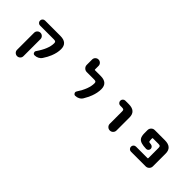

<svg xmlns="http://www.w3.org/2000/svg" viewBox="161 -1849 3178 3178"><g transform="rotate(45 1750.0 -260.0)"><path d="M285.2 123V-275.4Q285.2 -306.6 307.1 -328.6Q329.1 -350.6 359.9 -350.6Q390.6 -350.6 412.6 -328.6Q434.6 -306.6 434.6 -275.4V123Q434.6 154.3 412.6 175.8Q390.6 197.3 359.9 197.3Q329.1 197.3 307.1 175.8Q285.2 154.3 285.2 123ZM554.7 -16.6Q529.3 -16.6 518.6 -39.1Q513.7 -48.8 513.7 -58.6Q513.7 -70.3 521.5 -82Q643.6 -257.8 643.6 -386.7Q643.6 -411.1 633.8 -419.9Q623 -429.7 593.8 -429.7H270.5Q246.1 -429.7 229 -446.8Q211.9 -463.9 211.9 -488.3Q211.9 -512.7 229 -529.8Q246.1 -546.9 270.5 -546.9H628.9Q793.9 -546.9 793.9 -399.4Q793.9 -314.5 754.9 -218.8Q728.5 -153.3 682.6 -84Q662.1 -51.8 627.9 -34.2Q593.8 -16.6 554.7 -16.6Z M1504.9 -18.6Q1479.5 -18.6 1467.8 -42Q1461.9 -51.8 1461.9 -61.5Q1461.9 -74.2 1469.7 -85.9Q1584 -259.8 1584 -389.6Q1584 -414.1 1573.2 -422.9Q1562.5 -431.6 1533.2 -431.6H1362.3Q1327.1 -431.6 1302.2 -456.5Q1277.3 -481.4 1277.3 -516.6V-641.6Q1277.3 -672.9 1299.3 -694.8Q1321.3 -716.8 1352.5 -716.8Q1383.8 -716.8 1405.8 -694.8Q1427.7 -672.9 1427.7 -641.6V-559.6Q1427.7 -549.8 1437.5 -549.8H1569.3Q1733.4 -549.8 1733.4 -402.3Q1733.4 -316.4 1697.3 -220.7Q1671.9 -156.2 1630.9 -86.9Q1611.3 -54.7 1577.1 -36.6Q1543 -18.6 1504.9 -18.6Z M2236.3 -96.7V-384.8Q2236.3 -413.1 2226.6 -421.9Q2215.8 -430.7 2185.5 -430.7H2147.5Q2123 -430.7 2106 -447.8Q2088.9 -464.8 2088.9 -489.3Q2088.9 -513.7 2106 -531.2Q2123 -548.8 2147.5 -548.8H2228.5Q2393.6 -548.8 2393.6 -401.4V-96.7Q2393.6 -63.5 2370.6 -40.5Q2347.7 -17.6 2314.9 -17.6Q2282.2 -17.6 2259.3 -40.5Q2236.3 -63.5 2236.3 -96.7Z M2810.5 -17.6Q2786.1 -17.6 2769 -35.2Q2752 -52.7 2752 -77.1Q2752 -101.6 2769 -118.7Q2786.1 -135.7 2810.5 -135.7H3080.1Q3089.8 -135.7 3089.8 -145.5V-384.8Q3089.8 -412.1 3080.1 -421.4Q3070.3 -430.7 3039.1 -430.7H2912.1Q2902.3 -430.7 2902.3 -420.9V-396.5Q2902.3 -351.6 2914.1 -344.7Q2920.9 -339.8 2955.1 -337.9Q2977.5 -335.9 2993.7 -319.8Q3009.8 -303.7 3009.8 -281.2Q3009.8 -258.8 2993.2 -242.2Q2978.5 -227.5 2957 -227.5Q2956.1 -227.5 2955.1 -227.5Q2883.8 -229.5 2845.7 -241.2Q2793 -255.9 2772.5 -292Q2752 -327.1 2752 -396.5V-463.9Q2752 -499 2776.9 -523.9Q2801.8 -548.8 2836.9 -548.8H3074.2Q3239.3 -548.8 3239.3 -401.4V-102.5Q3239.3 -67.4 3214.4 -42.5Q3189.5 -17.6 3154.3 -17.6Z"/></g></svg>

Font: Rounded-X Mgen+ 1mn bold
Style: Bold
Weight: 700
Designer: [Source Han Sans]
Ryoko NISHIZUKA  (kana & ideographs); Paul D. Hunt (Latin, Greek & Cyrillic); Wenlong ZHANG  (bopomofo
Version: Version 1.059.20150602